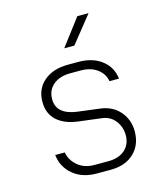

<svg xmlns="http://www.w3.org/2000/svg" viewBox="-117 -874 834 972"><g transform="rotate(-15 300.0 -387.5)"><path d="M269 10Q194 10 145.5 -30.5Q97 -71 90 -135H140Q148 -92 182.5 -63.5Q217 -35 269 -35H342Q397 -35 429 -63.5Q461 -92 461 -140Q461 -183 435.5 -216Q410 -249 366 -254L245 -269Q175 -278 136 -314Q97 -350 97 -411Q97 -479 144.5 -519.5Q192 -560 271 -560H325Q400 -560 447.5 -523Q495 -486 502 -425H452Q446 -464 412 -489.5Q378 -515 325 -515H271Q215 -515 181.5 -487Q148 -459 148 -412Q148 -371 175 -348Q202 -325 253 -318L372 -303Q435 -295 472.5 -251.5Q510 -208 510 -147Q510 -76 464.5 -33Q419 10 342 10ZM274 -645 380 -785H439L327 -645Z"/></g></svg>

Font: JetBrains Mono NL Thin
Style: Regular
Weight: 100
Monospace: yes
Designer: Philipp Nurullin, Konstantin Bulenkov
Foundry: JetBrains
Version: Version 2.305; ttfautohint (v1.8.4.7-5d5b)